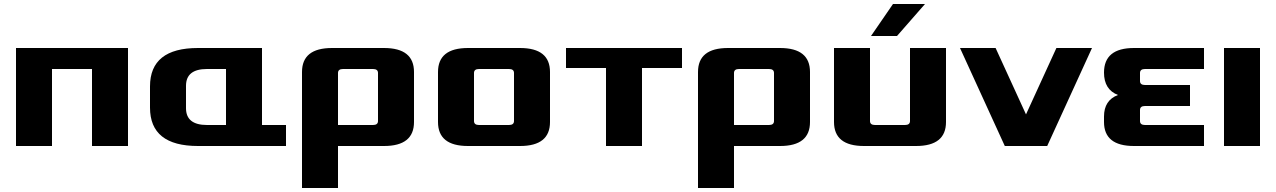

<svg xmlns="http://www.w3.org/2000/svg" viewBox="-20 -730 6380 960"><path d="M60 0V-490H620V0H440V-385H240V0Z M730 -192V-298Q730 -490 970 -490H1290V-105H1410V0H970Q730 0 730 -192ZM910 -189Q910 -105 1015 -105H1110V-385H1015Q910 -385 910 -301Z M1490 210V-370Q1490 -490 1640 -490H1900Q2050 -490 2050 -370V-120Q2050 0 1900 0H1670V210ZM1670 -105H1845Q1870 -105 1870 -125V-365Q1870 -385 1845 -385H1695Q1670 -385 1670 -365Z M2170 -120V-370Q2170 -490 2320 -490H2580Q2730 -490 2730 -370V-120Q2730 0 2580 0H2320Q2170 0 2170 -120ZM2350 -125Q2350 -105 2375 -105H2525Q2550 -105 2550 -125V-365Q2550 -385 2525 -385H2375Q2350 -385 2350 -365Z M2810 -390V-490H3390V-390H3190V0H3010V-390Z M3470 210V-370Q3470 -490 3620 -490H3880Q4030 -490 4030 -370V-120Q4030 0 3880 0H3650V210ZM3650 -105H3825Q3850 -105 3850 -125V-365Q3850 -385 3825 -385H3675Q3650 -385 3650 -365Z M4150 -120V-490H4330V-125Q4330 -105 4355 -105H4505Q4530 -105 4530 -125V-490H4710V-120Q4710 0 4560 0H4300Q4150 0 4150 -120ZM4335 -550 4445 -710H4605L4465 -550Z M4780 -490H4958L5110 -158L5262 -490H5440L5216 0H5004Z M5500 -120V-147Q5500 -229 5570 -255Q5500 -282 5500 -367Q5500 -490 5650 -490H6000V-385H5705Q5680 -385 5680 -365V-325Q5680 -305 5705 -305H5930V-200H5705Q5680 -200 5680 -180V-125Q5680 -105 5705 -105H6000V0H5650Q5500 0 5500 -120Z M6100 0V-490H6280V0Z"/></svg>

Font: Xolonium
Style: Bold
Weight: 700
Designer: Severin Meyer
Version: Version 4.2